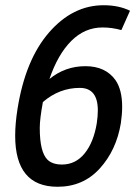

<svg xmlns="http://www.w3.org/2000/svg" viewBox="-20 -701 532 734"><path d="M200 13Q38 13 38 -182Q38 -228 47 -285Q77 -473 167.5 -577Q258 -681 376 -681Q434 -681 477 -660L444 -586Q408 -596 372 -596Q304 -596 252.5 -544.5Q201 -493 169 -399Q229 -448 306.5 -448Q384 -448 422 -394Q447 -357 447 -293Q447 -264 442 -230Q425 -127 361.5 -57Q298 13 200 13ZM285 -365Q207 -365 144 -311Q132 -246 132 -212Q132 -119 162 -90Q181 -72 217 -72Q269 -72 303.5 -114.5Q338 -157 350 -230Q354 -257 354 -279Q354 -365 285 -365Z"/></svg>

Font: Rambla
Style: Italic
Weight: 400
Italic angle: -12°
Designer: Martin Sommaruga
Foundry: Martin Sommaruga
Version: Version 1.001